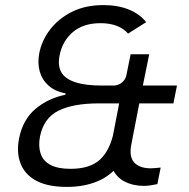

<svg xmlns="http://www.w3.org/2000/svg" viewBox="-20 -727 744 754"><path d="M483 -595Q466 -615 438.5 -625.5Q411 -636 375 -636Q306 -636 265 -600Q224 -564 214 -509Q206 -469 221 -443Q236 -417 276 -404Q316 -391 381 -391H599L585 -321H368Q268 -321 210 -292.5Q152 -264 137 -191Q130 -153 139.5 -124Q149 -95 178 -79.5Q207 -64 257 -64Q334 -64 373.5 -101Q413 -138 428 -214L453 -342H530L505 -214Q489 -135 453 -86.5Q417 -38 364 -15.5Q311 7 243 7Q167 7 122 -17.5Q77 -42 60.5 -85.5Q44 -129 55 -184Q70 -258 119.5 -299.5Q169 -341 237 -355L238 -360Q196 -368 170.5 -391Q145 -414 136 -446.5Q127 -479 134 -517Q144 -569 177.5 -612Q211 -655 263.5 -681Q316 -707 386 -707Q443 -707 486 -689.5Q529 -672 554 -640ZM554 -640 483 -595ZM425 -391Q438 -391 449 -396.5Q460 -402 467.5 -412Q475 -422 477 -435L493 -514H566L541 -391H675L661 -321H527L496 -161Q486 -112 507 -89Q528 -66 572 -66Q580 -66 590 -67Q600 -68 611 -69L598 -4Q584 -1 570.5 1Q557 3 545 3Q503 3 469.5 -14Q436 -31 420.5 -67.5Q405 -104 417 -161L448 -321H373L387 -391Z"/></svg>

Font: Albert Sans
Style: Italic
Weight: 400
Italic angle: -11.25°
Designer: Andreas Rasmussen
Foundry: a.Foundry
Version: Version 1.025